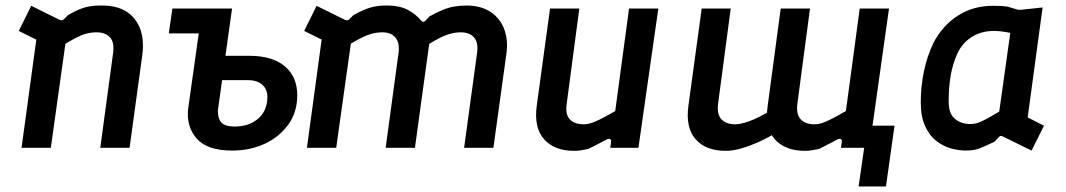

<svg xmlns="http://www.w3.org/2000/svg" viewBox="-20 -535 3859 695"><path d="M58 0 119 -447 167 -364 48 -423 93 -514 196 -463Q206 -459 212 -466L226 -480Q261 -501 288.5 -508.5Q316 -516 353 -515Q431 -514 468.5 -465Q506 -416 495 -335L449 0H343L389 -340Q395 -382 378 -400Q361 -418 330 -418Q311 -418 293.5 -413.5Q276 -409 254.5 -398Q233 -387 200 -366L221 -407L164 0Z M591 -414 604 -504H820L807 -414ZM820 10Q730 10 692 -33.5Q654 -77 661 -141L712 -504H820L796 -333H883Q966 -333 1011 -295Q1056 -257 1056 -190Q1056 -129 1023.5 -84Q991 -39 938 -14.5Q885 10 820 10ZM829 -77Q882 -77 915 -106Q948 -135 948 -186Q947 -214 928 -229.5Q909 -245 877 -245H784L769 -138Q767 -111 779.5 -94Q792 -77 829 -77Z M1091 0 1151 -441 1191 -369 1081 -423 1126 -514 1229 -463Q1239 -459 1245 -466L1259 -480Q1296 -501 1324 -508.5Q1352 -516 1388 -515Q1429 -514 1457.5 -498.5Q1486 -483 1504 -461Q1512 -451 1522 -462L1535 -476Q1563 -491 1583.5 -499.5Q1604 -508 1625 -511.5Q1646 -515 1672 -515Q1723 -514 1757 -491Q1791 -468 1805.5 -428.5Q1820 -389 1813 -340L1766 0H1660L1707 -344Q1712 -382 1695.5 -400Q1679 -418 1648 -418Q1627 -418 1605.5 -411.5Q1584 -405 1555.5 -389Q1527 -373 1482 -343L1538 -408L1482 0H1376L1423 -346Q1427 -381 1411 -399.5Q1395 -418 1365 -418Q1343 -418 1322.5 -412Q1302 -406 1273.5 -390.5Q1245 -375 1199 -346L1257 -427L1197 0Z M2058 11Q1987 11 1949.5 -31Q1912 -73 1923 -153L1971 -504H2077L2031 -157Q2026 -120 2043 -102.5Q2060 -85 2094 -85Q2105 -85 2118.5 -89Q2132 -93 2153 -103.5Q2174 -114 2207 -133L2257 -504H2363L2291 0H2189L2192 -21Q2193 -29 2188 -31.5Q2183 -34 2176 -30Q2157 -20 2140.5 -11.5Q2124 -3 2110 4Q2097 7 2084 9Q2071 11 2058 11Z M3088 140 3115 -48 3105 -80H3218L3187 140ZM2607 11Q2535 11 2498 -31Q2461 -73 2472 -153L2520 -504H2625L2579 -157Q2575 -120 2592 -102.5Q2609 -85 2642 -85Q2660 -85 2691.5 -96Q2723 -107 2774 -137L2791 -56Q2765 -39 2732.5 -24Q2700 -9 2667.5 1Q2635 11 2607 11ZM2894 11Q2822 11 2784.5 -31Q2747 -73 2759 -153L2806 -504H2912L2866 -157Q2862 -120 2879 -102.5Q2896 -85 2929 -85Q2941 -85 2954 -89Q2967 -93 2988 -103.5Q3009 -114 3042 -133L3092 -504H3198L3127 0H3024L3027 -21Q3029 -29 3023.5 -31.5Q3018 -34 3011 -30Q2992 -20 2975.5 -11.5Q2959 -3 2945 4Q2932 7 2919 9Q2906 11 2894 11Z M3476 10Q3450 10 3421.5 2Q3393 -6 3368.5 -25.5Q3344 -45 3328.5 -79Q3313 -113 3313 -165Q3313 -222 3324.5 -277Q3336 -332 3359 -380Q3392 -443 3447.5 -478.5Q3503 -514 3574 -514Q3588 -514 3600 -513.5Q3612 -513 3627 -511L3664 -500Q3671 -499 3680 -500L3754 -508L3700 -110L3759 -80L3714 10L3610 -41Q3601 -46 3596 -39L3580 -22Q3554 -10 3537.5 -2.5Q3521 5 3507 7.5Q3493 10 3476 10ZM3492 -86Q3504 -86 3515.5 -89Q3527 -92 3546 -102Q3565 -112 3597 -131L3637 -416Q3603 -423 3578 -423Q3531 -423 3496.5 -400.5Q3462 -378 3445 -340Q3429 -305 3421.5 -263Q3414 -221 3414 -168Q3414 -123 3437 -104.5Q3460 -86 3492 -86Z"/></svg>

Font: Finlandica Medium
Style: Italic
Weight: 500
Italic angle: -8°
Designer: Niklas Ekholm, Juho Hiilivirta, Jaakko Suomalainen
Foundry: Helsinki Type Studio
Version: Version 1.063